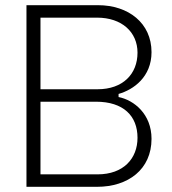

<svg xmlns="http://www.w3.org/2000/svg" viewBox="-20 -720 662 740"><path d="M82 -700V0H354C474 0 564 -67 564 -185C564 -280 497 -334 437 -346V-358C494 -374 564 -423 564 -519C564 -631 475 -700 358 -700ZM136 -652H354C450 -652 510 -596 510 -517C510 -435 454 -376 356 -376H136ZM136 -328H350C456 -328 510 -273 510 -189C510 -109 456 -48 356 -48H136Z"/></svg>

Font: Space Text Light
Style: Regular
Weight: 300
Designer: Florian Karsten (Space Text), Colophon Foundry (Space Mono)
Foundry: Florian Karsten
Version: Version 1.003;PS 001.003;hotconv 1.0.88;makeotf.lib2.5.64775